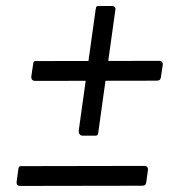

<svg xmlns="http://www.w3.org/2000/svg" viewBox="-20 -687 597 643"><path d="M469.8 -76.1Q468.6 -69.1 465.3 -67.1Q462.1 -65 453.8 -65L48 -64.3Q41 -64.3 37.9 -68.2Q34.8 -72.1 35.8 -78.6L41.6 -121.6Q42.8 -127.5 44.5 -129.1Q46.2 -130.6 50.1 -130.6L465.6 -131.4Q469.9 -131.4 473 -127.6Q476.1 -123.8 475.6 -119.1ZM518.8 -428Q517.5 -420.9 514.2 -418.9Q511 -416.8 502.7 -416.8L97.7 -416.1Q90.7 -416.1 87.6 -420Q84.5 -424 84.7 -430.4L91.2 -473.4Q91.8 -479.4 93.8 -480.9Q95.9 -482.5 99.8 -482.5L515.2 -483.2Q519.6 -483.2 522.7 -479.4Q525.8 -475.6 525.2 -471ZM257.2 -232.6Q250.1 -232.6 246.4 -237.8Q242.7 -243 243.9 -251.3L300.5 -656.4Q301.8 -664.1 303.6 -665.5Q305.4 -666.9 311.9 -666.9H354.9Q360.8 -666.9 364.3 -663.3Q367.9 -659.6 366.6 -655.7L308.7 -240.3Q307.7 -235.9 305.9 -234.3Q304.1 -232.6 299.4 -232.6Z"/></svg>

Font: Libre Franklin Thin
Style: Italic
Weight: 100
Italic angle: -8°
Designer: Pablo Impallari, Rodrigo Fuenzalida, Nhung Nguyen
Foundry: Impallari Type
Version: Version 3.000